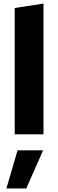

<svg xmlns="http://www.w3.org/2000/svg" viewBox="-20 -757 328 1082"><path d="M63 0V-712L225 -737V0ZM16 305 79 90H223L128 305Z"/></svg>

Font: Red Hat Text VF
Style: Regular
Weight: 400
Designer: Pentagram, MCKL
Foundry: Pentagram, MCKL
Version: Version 1.023